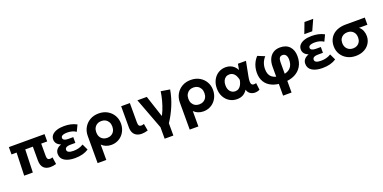

<svg xmlns="http://www.w3.org/2000/svg" viewBox="-11 -1789 6036 3024"><g transform="rotate(-20 3007.0 -276.5)"><path d="M537.5 14.5Q503 14.5 474.8 4.8Q446.5 -5 426.2 -25Q406 -45 395.2 -76.5Q384.5 -108 384.5 -152V-382.5H257L245 0H100L112 -382.5H27V-505H625V-382.5H524.5V-175.5Q524.5 -140 537 -124.8Q549.5 -109.5 573.5 -109.5Q584 -109.5 595.2 -112Q606.5 -114.5 617.5 -118.5L635 -1Q610 6.5 585.2 10.5Q560.5 14.5 537.5 14.5Z M949.5 15Q841 15 776.8 -24.5Q712.5 -64 712.5 -140.5Q712.5 -181.5 737 -213Q761.5 -244.5 814 -263Q766.5 -282 745 -311Q723.5 -340 723.5 -377.5Q723.5 -422.5 753 -454.2Q782.5 -486 834.8 -502.8Q887 -519.5 954 -519.5Q1015.5 -519.5 1065.8 -508.2Q1116 -497 1165 -471L1114.5 -365.5Q1085 -386 1047.8 -396.2Q1010.5 -406.5 968.5 -406.5Q937.5 -406.5 913.5 -401.2Q889.5 -396 875.8 -384.8Q862 -373.5 862 -355Q862 -331.5 885 -318.8Q908 -306 948 -306H1034V-209H953Q924 -209 902.8 -203.5Q881.5 -198 870.2 -186.2Q859 -174.5 859 -156Q859 -127.5 887 -114.2Q915 -101 965.5 -101Q1012.5 -101 1054.5 -112.2Q1096.5 -123.5 1131.5 -146L1179 -45Q1133 -15 1076 0Q1019 15 949.5 15Z M1254.5 210V-244.5Q1254.5 -322.5 1290 -384.8Q1325.5 -447 1388.5 -483.5Q1451.5 -520 1534.5 -520Q1618 -520 1680.8 -483.8Q1743.5 -447.5 1778.5 -386.8Q1813.5 -326 1813.5 -252.5Q1813.5 -196 1794.8 -147.5Q1776 -99 1741.8 -62.5Q1707.5 -26 1660.5 -5.5Q1613.5 15 1557.5 15Q1511 15 1470 -1.5Q1429 -18 1400 -48V210ZM1534.5 -111.5Q1573.5 -111.5 1604.2 -128.8Q1635 -146 1652.2 -177.5Q1669.5 -209 1669.5 -252.5Q1669.5 -296 1652 -327.5Q1634.5 -359 1604 -376.2Q1573.5 -393.5 1534.5 -393.5Q1496 -393.5 1465.5 -376.2Q1435 -359 1417.5 -327.5Q1400 -296 1400 -252.5Q1400 -209 1417.2 -177.5Q1434.5 -146 1465 -128.8Q1495.5 -111.5 1534.5 -111.5Z M2069 14Q2021.5 14 1985.2 -3.8Q1949 -21.5 1929 -58.5Q1909 -95.5 1909 -154V-505H2055V-181Q2055 -142 2067.2 -126.2Q2079.5 -110.5 2105 -110.5Q2115 -110.5 2126.5 -113.2Q2138 -116 2150.5 -120.5L2171.5 -3.5Q2144.5 5 2118.5 9.5Q2092.5 14 2069 14Z M2378 210V17.5L2181.5 -505H2339L2479 -79L2438 -106Q2470 -155.5 2496.8 -221.8Q2523.5 -288 2543.8 -363Q2564 -438 2575 -514.5L2724.5 -490Q2701.5 -356.5 2649.2 -231.2Q2597 -106 2524 4V210Z M2798 210V-244.5Q2798 -322.5 2833.5 -384.8Q2869 -447 2932 -483.5Q2995 -520 3078 -520Q3161.5 -520 3224.2 -483.8Q3287 -447.5 3322 -386.8Q3357 -326 3357 -252.5Q3357 -196 3338.2 -147.5Q3319.5 -99 3285.2 -62.5Q3251 -26 3204 -5.5Q3157 15 3101 15Q3054.5 15 3013.5 -1.5Q2972.5 -18 2943.5 -48V210ZM3078 -111.5Q3117 -111.5 3147.8 -128.8Q3178.5 -146 3195.8 -177.5Q3213 -209 3213 -252.5Q3213 -296 3195.5 -327.5Q3178 -359 3147.5 -376.2Q3117 -393.5 3078 -393.5Q3039.5 -393.5 3009 -376.2Q2978.5 -359 2961 -327.5Q2943.5 -296 2943.5 -252.5Q2943.5 -209 2960.8 -177.5Q2978 -146 3008.5 -128.8Q3039 -111.5 3078 -111.5Z M3665.5 15Q3597 15 3541.8 -18.2Q3486.5 -51.5 3453.8 -111.8Q3421 -172 3421 -252.5Q3421 -313 3439.8 -362.2Q3458.5 -411.5 3491.5 -446.8Q3524.5 -482 3568.2 -501Q3612 -520 3663.5 -520Q3706.5 -520 3742 -506.2Q3777.5 -492.5 3804.2 -467Q3831 -441.5 3848 -406.5L3866.5 -505H4001L3953.5 -260Q3944.5 -212.5 3944.2 -181.5Q3944 -150.5 3953.2 -134.5Q3962.5 -118.5 3982 -115.2Q4001.5 -112 4031.5 -120L4045.5 -4Q3999.5 17.5 3956 14.2Q3912.5 11 3881.2 -13.2Q3850 -37.5 3840 -80Q3810 -33 3767.5 -9Q3725 15 3665.5 15ZM3681 -111.5Q3715 -111.5 3740.2 -129Q3765.5 -146.5 3782.2 -178.8Q3799 -211 3807 -256Q3804 -273 3798 -291.8Q3792 -310.5 3782.2 -328.8Q3772.5 -347 3758.2 -361.5Q3744 -376 3724.8 -384.8Q3705.5 -393.5 3680 -393.5Q3645.5 -393.5 3619.8 -376.5Q3594 -359.5 3579.5 -328Q3565 -296.5 3565 -253Q3565 -186 3598.2 -148.8Q3631.5 -111.5 3681 -111.5Z M4363 210.5V-274.5Q4363 -348.5 4388 -403.8Q4413 -459 4460.5 -489.5Q4508 -520 4575.5 -520Q4677.5 -520 4733.2 -459.2Q4789 -398.5 4789 -296Q4789 -197 4746.5 -126.8Q4704 -56.5 4625.2 -19Q4546.5 18.5 4437.5 18.5Q4327.5 18.5 4251.5 -15.8Q4175.5 -50 4136.2 -114Q4097 -178 4097 -267Q4097 -315.5 4108.2 -360.8Q4119.5 -406 4141.2 -445.8Q4163 -485.5 4193.5 -517.5L4311.5 -469.5Q4274.5 -429.5 4256.2 -381Q4238 -332.5 4238 -279Q4238 -185.5 4290.5 -142Q4343 -98.5 4441.5 -98.5Q4506.5 -98.5 4552.2 -119.8Q4598 -141 4622.2 -184Q4646.5 -227 4646.5 -290.5Q4646.5 -339.5 4626.8 -366.5Q4607 -393.5 4571 -393.5Q4538 -393.5 4521.5 -370.2Q4505 -347 4505 -300V210Z M5099 15Q4990.5 15 4926.2 -24.5Q4862 -64 4862 -140.5Q4862 -181.5 4886.5 -213Q4911 -244.5 4963.5 -263Q4916 -282 4894.5 -311Q4873 -340 4873 -377.5Q4873 -422.5 4902.5 -454.2Q4932 -486 4984.2 -502.8Q5036.5 -519.5 5103.5 -519.5Q5165 -519.5 5215.2 -508.2Q5265.5 -497 5314.5 -471L5264 -365.5Q5234.5 -386 5197.2 -396.2Q5160 -406.5 5118 -406.5Q5087 -406.5 5063 -401.2Q5039 -396 5025.2 -384.8Q5011.5 -373.5 5011.5 -355Q5011.5 -331.5 5034.5 -318.8Q5057.5 -306 5097.5 -306H5183.5V-209H5102.5Q5073.5 -209 5052.2 -203.5Q5031 -198 5019.8 -186.2Q5008.5 -174.5 5008.5 -156Q5008.5 -127.5 5036.5 -114.2Q5064.5 -101 5115 -101Q5162 -101 5204 -112.2Q5246 -123.5 5281 -146L5328.5 -45Q5282.5 -15 5225.5 0Q5168.5 15 5099 15ZM5008 -585 5076 -764.5H5222.5L5141 -585Z M5655 15Q5576 15 5513.2 -18.5Q5450.5 -52 5414 -111Q5377.5 -170 5377.5 -247Q5377.5 -302 5396.5 -349Q5415.5 -396 5452.8 -431Q5490 -466 5546 -485.5Q5602 -505 5676.5 -505H5992.5V-384.5H5852.5Q5890 -353 5906.8 -310.5Q5923.5 -268 5923.5 -223Q5923.5 -172.5 5904.5 -129.2Q5885.5 -86 5850.2 -53.5Q5815 -21 5765.5 -3Q5716 15 5655 15ZM5656 -111.5Q5694.5 -111.5 5723.8 -127.8Q5753 -144 5769.8 -174.2Q5786.5 -204.5 5786.5 -246.5Q5786.5 -309 5749.8 -345.2Q5713 -381.5 5654 -381.5Q5616 -381.5 5586.2 -366Q5556.5 -350.5 5539 -320.8Q5521.5 -291 5521.5 -249.5Q5521.5 -187 5559 -149.2Q5596.5 -111.5 5656 -111.5Z"/></g></svg>

Font: Geologica Thin Roman SemiBold
Style: Regular
Weight: 600
Version: Version 1.010;gftools[0.9.28]